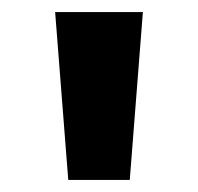

<svg xmlns="http://www.w3.org/2000/svg" viewBox="-20 -880 329 319"><path d="M71.6 -860 93.4 -581H195.6L217.4 -860Z"/></svg>

Font: Hussar
Style: BdWide
Weight: 700
Foundry: Cannot Into Space Fonts
Version: Version 2.00